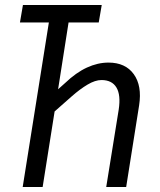

<svg xmlns="http://www.w3.org/2000/svg" viewBox="-20 -750 640 770"><path d="M71 0 176 -660H60L72 -730H388L376 -660H255L213 -392L241 -417Q285 -459 328.5 -479Q372 -499 415 -499Q483 -499 516.5 -452.5Q550 -406 538 -328L486 0H406L456 -310Q465 -369 447 -399Q429 -429 387 -429Q362 -429 331.5 -411Q301 -393 267 -363L199 -303L151 0Z"/></svg>

Font: JetBrains Mono NL Light
Style: Italic
Weight: 300
Italic angle: -9°
Designer: Philipp Nurullin, Konstantin Bulenkov
Foundry: JetBrains
Version: Version 2.304; ttfautohint (v1.8.4.7-5d5b)